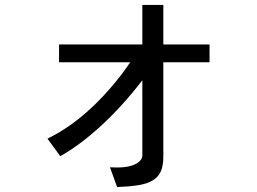

<svg xmlns="http://www.w3.org/2000/svg" viewBox="-20 -691 1040 777"><path d="M828 -439H641V-57Q641 -20 630.5 3Q620 26 597.5 39.5Q575 53 539.5 58.5Q504 64 454 66L425 -14Q490 -10 523 -24.5Q556 -39 556 -63V-366Q475 -261 389 -182Q303 -103 224 -59L172 -130Q218 -152 264 -184.5Q310 -217 352.5 -257Q395 -297 434.5 -343.5Q474 -390 507 -439H219V-511H556V-671H641V-511H828Z"/></svg>

Font: NanumGothicCoding
Style: Regular
Weight: 400
Monospace: yes
Designer: Kwon Bruce; Nicolas Noh; Sung-woo Choi; Go-un Cha; Soo-hyun Park;
Foundry: NHN Corporation
Version: Version 2.000;PS 1;hotconv 1.0.49;makeotf.lib2.0.14853